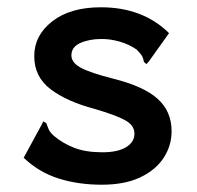

<svg xmlns="http://www.w3.org/2000/svg" viewBox="-20 -496 540 527"><path d="M259 11Q195 11 141 -6Q87 -23 45 -63L95 -155L99 -163L107 -158Q110 -151 113 -142.5Q116 -134 128 -123Q153 -102 184.5 -90Q216 -78 261 -78Q303 -78 326 -92Q349 -106 349 -129Q349 -152 323.5 -166Q298 -180 240 -197Q164 -217 119 -251Q74 -285 74 -342Q74 -399 123.5 -437.5Q173 -476 257 -476Q372 -476 444 -405L389 -328L382 -320L375 -326Q374 -334 370.5 -341Q367 -348 355 -360Q335 -374 309.5 -381.5Q284 -389 259 -389Q225 -389 200.5 -378Q176 -367 176 -344Q176 -324 202 -310Q228 -296 291 -280Q375 -259 413 -224.5Q451 -190 451 -136Q451 -96 429 -62.5Q407 -29 364.5 -9Q322 11 259 11Z"/></svg>

Font: Ligconsolata
Style: Bold
Weight: 700
Monospace: yes
Designer: Raph Levien, Cyreal, Brenton Simpson
Foundry: Raph Levien, Cyreal, Google
Version: Version 3.001; ttfautohint (v1.8.2.53-6de2)